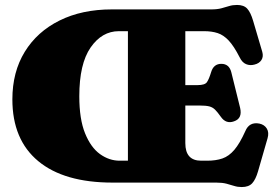

<svg xmlns="http://www.w3.org/2000/svg" viewBox="-20 -738 1116 776"><path d="M432 -700H833.5Q858 -700 874.8 -704.5Q891.5 -709 906 -713.5Q920.5 -718 938 -718Q965.5 -718 979.2 -703Q993 -688 1003 -654L1040 -528.5Q1045.5 -509 1036.5 -495.2Q1027.5 -481.5 1008.5 -477Q990.5 -472 974.5 -478.8Q958.5 -485.5 948.5 -506.5Q925.5 -551.5 904.5 -574Q883.5 -596.5 859.8 -604.2Q836 -612 805 -612H729V-394H778.5Q808 -394 816.2 -405.8Q824.5 -417.5 833.5 -447Q843.5 -480 874.5 -480Q906.5 -480 915 -445.5L950.5 -302Q960.5 -259 925.5 -247.5Q893.5 -236 872.5 -266Q859.5 -284.5 849.5 -294.5Q839.5 -304.5 825.8 -308Q812 -311.5 786.5 -311.5H729V-159.5Q729 -88.5 793 -88.5H817.5Q852.5 -88.5 878.8 -97.5Q905 -106.5 927 -132.2Q949 -158 971.5 -208Q987.5 -246.5 1028.5 -238.5Q1049 -234 1058.5 -218.2Q1068 -202.5 1061.5 -179.5L1023 -46Q1013.5 -13 999.5 2.5Q985.5 18 957 18Q940.5 18 926.5 13.5Q912.5 9 895.5 4.5Q878.5 0 854 0H435Q239 0 134.5 -86.8Q30 -173.5 30 -336.5Q30 -447 80 -528.5Q130 -610 220.5 -655Q311 -700 432 -700ZM300.5 -349Q300.5 -256.5 323.8 -199.2Q347 -142 384.2 -115.2Q421.5 -88.5 463.5 -88.5H497V-612H460.5Q392 -612 346.2 -546Q300.5 -480 300.5 -349Z"/></svg>

Font: Fraunces 9pt Soft Black
Style: Regular
Weight: 900
Version: Version 1.000;[b76b70a41]